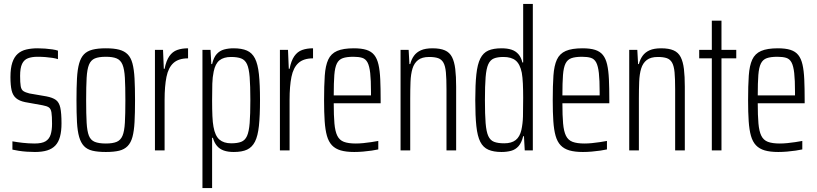

<svg xmlns="http://www.w3.org/2000/svg" viewBox="-20 -763 4145 974"><path d="M157 8Q137 8 115.5 6.5Q94 5 75 2Q56 -1 43 -4V-46Q55 -44 68 -42Q81 -40 95 -38.5Q109 -37 124.5 -36Q140 -35 155 -35Q193 -35 211.5 -46.5Q230 -58 237 -80.5Q244 -103 244 -135Q244 -174 241 -192.5Q238 -211 228 -218Q218 -225 196 -229L107 -245Q78 -251 61.5 -265Q45 -279 39 -304.5Q33 -330 33 -372Q33 -417 42.5 -445.5Q52 -474 70 -490Q88 -506 114 -512Q140 -518 171 -518Q190 -518 209 -516.5Q228 -515 245.5 -512.5Q263 -510 274 -506V-463Q262 -467 245.5 -469.5Q229 -472 210 -473.5Q191 -475 170 -475Q142 -475 122 -467.5Q102 -460 92 -439Q82 -418 82 -378Q82 -344 85 -326Q88 -308 98.5 -301Q109 -294 129 -289L216 -274Q247 -268 263.5 -256Q280 -244 286 -216.5Q292 -189 292 -137Q292 -98 284.5 -70Q277 -42 261 -25Q245 -8 219.5 0Q194 8 157 8Z M517 8Q476 8 449 1.5Q422 -5 406 -22Q390 -39 381.5 -68.5Q373 -98 370.5 -143.5Q368 -189 368 -254Q368 -319 370.5 -365Q373 -411 381.5 -441Q390 -471 406 -487.5Q422 -504 449 -511Q476 -518 517 -518Q558 -518 584.5 -511Q611 -504 627.5 -487.5Q644 -471 652 -441Q660 -411 662.5 -365Q665 -319 665 -254Q665 -189 662.5 -143.5Q660 -98 652 -68.5Q644 -39 627.5 -22Q611 -5 584.5 1.5Q558 8 517 8ZM517 -35Q552 -35 572 -43.5Q592 -52 601.5 -74.5Q611 -97 613.5 -140.5Q616 -184 616 -254Q616 -325 613.5 -368.5Q611 -412 601.5 -435Q592 -458 572 -466.5Q552 -475 517 -475Q481 -475 461 -466.5Q441 -458 431.5 -435Q422 -412 419.5 -368.5Q417 -325 417 -254Q417 -184 419.5 -140.5Q422 -97 431 -74.5Q440 -52 460.5 -43.5Q481 -35 517 -35Z M766 0V-510H807L811 -414H815Q823 -455 839 -478Q855 -501 879 -509.5Q903 -518 934 -518V-467Q886 -467 860 -443.5Q834 -420 824.5 -373Q815 -326 815 -256V0Z M1007 191V-510H1048L1052 -438H1056Q1064 -472 1079.5 -489Q1095 -506 1117 -512Q1139 -518 1165 -518Q1206 -518 1232.5 -506.5Q1259 -495 1273.5 -466.5Q1288 -438 1293.5 -386.5Q1299 -335 1299 -255Q1299 -176 1293.5 -124.5Q1288 -73 1273.5 -44.5Q1259 -16 1233.5 -4Q1208 8 1166 8Q1136 8 1115 0.5Q1094 -7 1080.5 -23Q1067 -39 1060 -64H1056V191ZM1153 -36Q1184 -36 1203.5 -43.5Q1223 -51 1233 -73Q1243 -95 1246.5 -138.5Q1250 -182 1250 -255Q1250 -328 1246.5 -372Q1243 -416 1233 -437.5Q1223 -459 1203.5 -466.5Q1184 -474 1152 -474Q1115 -474 1093.5 -457Q1072 -440 1064 -400Q1058 -372 1057 -338Q1056 -304 1056 -253Q1056 -208 1057.5 -174.5Q1059 -141 1063 -120Q1071 -74 1093 -55Q1115 -36 1153 -36Z M1400 0V-510H1441L1445 -414H1449Q1457 -455 1473 -478Q1489 -501 1513 -509.5Q1537 -518 1568 -518V-467Q1520 -467 1494 -443.5Q1468 -420 1458.5 -373Q1449 -326 1449 -256V0Z M1777 8Q1736 8 1708.5 0Q1681 -8 1664 -26Q1647 -44 1638.5 -74Q1630 -104 1627 -148.5Q1624 -193 1624 -254Q1624 -329 1627.5 -379.5Q1631 -430 1645 -460.5Q1659 -491 1690 -504.5Q1721 -518 1775 -518Q1814 -518 1839 -510Q1864 -502 1878.5 -484Q1893 -466 1900 -435.5Q1907 -405 1909 -360.5Q1911 -316 1911 -256V-239H1673Q1673 -177 1676.5 -137Q1680 -97 1691 -74.5Q1702 -52 1724.5 -43.5Q1747 -35 1785 -35Q1803 -35 1823 -37Q1843 -39 1863 -42Q1883 -45 1899 -48V-5Q1886 -2 1865.5 1Q1845 4 1822 6Q1799 8 1777 8ZM1862 -259V-296Q1862 -357 1858 -392.5Q1854 -428 1844.5 -446Q1835 -464 1817.5 -469.5Q1800 -475 1773 -475Q1739 -475 1719 -468Q1699 -461 1689 -441Q1679 -421 1676 -382.5Q1673 -344 1673 -279H1882Z M2012 0V-510H2053L2057 -438H2061Q2067 -462 2080 -480Q2093 -498 2115.5 -508Q2138 -518 2174 -518Q2213 -518 2237 -507.5Q2261 -497 2273 -473.5Q2285 -450 2289.5 -413Q2294 -376 2294 -323V0H2245V-310Q2245 -364 2242 -396Q2239 -428 2229.5 -445Q2220 -462 2202.5 -468Q2185 -474 2157 -474Q2121 -474 2101 -458.5Q2081 -443 2072.5 -415Q2064 -387 2062.5 -348Q2061 -309 2061 -263V0Z M2524 8Q2484 8 2457.5 -3.5Q2431 -15 2416.5 -43.5Q2402 -72 2396.5 -123.5Q2391 -175 2391 -255Q2391 -334 2396.5 -385.5Q2402 -437 2416.5 -466Q2431 -495 2457 -506.5Q2483 -518 2524 -518Q2554 -518 2575 -511Q2596 -504 2610 -488Q2624 -472 2630 -446H2634V-743H2683V0H2642L2638 -72H2634Q2626 -39 2610.5 -21.5Q2595 -4 2573 2Q2551 8 2524 8ZM2538 -36Q2575 -36 2596 -52.5Q2617 -69 2625 -104Q2632 -136 2633 -172.5Q2634 -209 2634 -267Q2634 -307 2632.5 -339Q2631 -371 2627 -394Q2618 -438 2596 -456Q2574 -474 2534 -474Q2504 -474 2485.5 -466.5Q2467 -459 2457 -437Q2447 -415 2443.5 -371.5Q2440 -328 2440 -255Q2440 -182 2443.5 -138.5Q2447 -95 2457 -73Q2467 -51 2486.5 -43.5Q2506 -36 2538 -36Z M2937 8Q2896 8 2868.5 0Q2841 -8 2824 -26Q2807 -44 2798.5 -74Q2790 -104 2787 -148.5Q2784 -193 2784 -254Q2784 -329 2787.5 -379.5Q2791 -430 2805 -460.5Q2819 -491 2850 -504.5Q2881 -518 2935 -518Q2974 -518 2999 -510Q3024 -502 3038.5 -484Q3053 -466 3060 -435.5Q3067 -405 3069 -360.5Q3071 -316 3071 -256V-239H2833Q2833 -177 2836.5 -137Q2840 -97 2851 -74.5Q2862 -52 2884.5 -43.5Q2907 -35 2945 -35Q2963 -35 2983 -37Q3003 -39 3023 -42Q3043 -45 3059 -48V-5Q3046 -2 3025.5 1Q3005 4 2982 6Q2959 8 2937 8ZM3022 -259V-296Q3022 -357 3018 -392.5Q3014 -428 3004.5 -446Q2995 -464 2977.5 -469.5Q2960 -475 2933 -475Q2899 -475 2879 -468Q2859 -461 2849 -441Q2839 -421 2836 -382.5Q2833 -344 2833 -279H3042Z M3172 0V-510H3213L3217 -438H3221Q3227 -462 3240 -480Q3253 -498 3275.5 -508Q3298 -518 3334 -518Q3373 -518 3397 -507.5Q3421 -497 3433 -473.5Q3445 -450 3449.5 -413Q3454 -376 3454 -323V0H3405V-310Q3405 -364 3402 -396Q3399 -428 3389.5 -445Q3380 -462 3362.5 -468Q3345 -474 3317 -474Q3281 -474 3261 -458.5Q3241 -443 3232.5 -415Q3224 -387 3222.5 -348Q3221 -309 3221 -263V0Z M3591 0V-467H3527V-510H3591V-658H3640V-510H3715V-467H3640V0Z M3928 8Q3887 8 3859.5 0Q3832 -8 3815 -26Q3798 -44 3789.5 -74Q3781 -104 3778 -148.5Q3775 -193 3775 -254Q3775 -329 3778.5 -379.5Q3782 -430 3796 -460.5Q3810 -491 3841 -504.5Q3872 -518 3926 -518Q3965 -518 3990 -510Q4015 -502 4029.5 -484Q4044 -466 4051 -435.5Q4058 -405 4060 -360.5Q4062 -316 4062 -256V-239H3824Q3824 -177 3827.5 -137Q3831 -97 3842 -74.5Q3853 -52 3875.5 -43.5Q3898 -35 3936 -35Q3954 -35 3974 -37Q3994 -39 4014 -42Q4034 -45 4050 -48V-5Q4037 -2 4016.5 1Q3996 4 3973 6Q3950 8 3928 8ZM4013 -259V-296Q4013 -357 4009 -392.5Q4005 -428 3995.5 -446Q3986 -464 3968.5 -469.5Q3951 -475 3924 -475Q3890 -475 3870 -468Q3850 -461 3840 -441Q3830 -421 3827 -382.5Q3824 -344 3824 -279H4033Z"/></svg>

Font: Saira ExtraCondensed Light
Style: Regular
Weight: 300
Width: 2
Designer: Hector Gatti with collaboration of the Omnibus-Type team
Foundry: Omnibus-Type
Version: Version 1.101